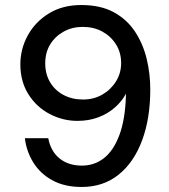

<svg xmlns="http://www.w3.org/2000/svg" viewBox="-20 -732 671 764"><path d="M305 12Q237 12 188.5 -14.5Q140 -41 112.5 -85.5Q85 -130 79 -182H172Q182 -130 217 -101.5Q252 -73 306 -73Q356 -73 394 -103Q432 -133 455 -194.5Q478 -256 481 -349Q481 -352 481 -354.5Q481 -357 481 -359Q466 -330 438 -305Q410 -280 372 -265.5Q334 -251 288 -251Q230 -251 177.5 -278.5Q125 -306 93 -357Q61 -408 61 -476Q61 -537 90.5 -591Q120 -645 174.5 -678.5Q229 -712 303 -712Q380 -712 432.5 -683.5Q485 -655 517 -606.5Q549 -558 563.5 -498.5Q578 -439 578 -376Q578 -261 545.5 -173.5Q513 -86 452 -37Q391 12 305 12ZM310 -336Q353 -336 387 -355.5Q421 -375 441.5 -408Q462 -441 462 -481Q462 -523 441.5 -555.5Q421 -588 387 -606.5Q353 -625 309 -625Q267 -625 233 -606Q199 -587 179.5 -555Q160 -523 160 -480Q160 -437 179.5 -404.5Q199 -372 233 -354Q267 -336 310 -336Z"/></svg>

Font: DMSans_18ptMedium
Style: Regular
Weight: 500
Designer: Colophon Foundry, Jonny Pinhorn
Foundry: Colophon Foundry
Version: Version 4.004;gftools[0.9.30]